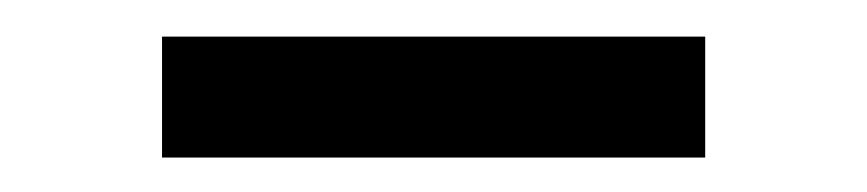

<svg xmlns="http://www.w3.org/2000/svg" viewBox="-20 -414 483 107"><path d="M70.3 -326.2V-393.6H373V-326.2Z"/></svg>

Font: Min Sans
Style: Regular
Weight: 400
Designer: Jinseong-Kim, NotoSansCJK, Nunito
Foundry: Jinseong-Kim
Version: Version 1.400;Glyphs 3.1.2 (3151)